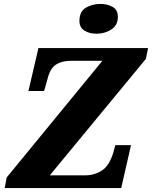

<svg xmlns="http://www.w3.org/2000/svg" viewBox="-20 -959 775 979"><path d="M4 0 14 -54 502 -649H341Q296 -649 266 -630Q236 -611 223 -559L205 -495H125L176 -714H735L724 -659L234 -65H415Q461 -65 499.5 -89.5Q538 -114 559 -185L568 -219H648L598 0ZM472 -787Q436 -787 410.5 -803Q385 -819 385 -852Q385 -900 417.5 -919.5Q450 -939 492 -939Q527 -939 554 -924Q581 -909 581 -873Q581 -830 547.5 -808.5Q514 -787 472 -787Z"/></svg>

Font: Noto Serif ExtraBold
Style: Italic
Weight: 800
Italic angle: -12°
Designer: Monotype Design Team
Foundry: Monotype Imaging Inc.
Version: Version 2.013